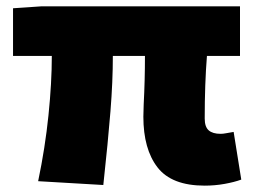

<svg xmlns="http://www.w3.org/2000/svg" viewBox="-20 -570 805 604"><path d="M431 -203 432 -241Q436 -317 436 -394H335Q335 -314 327.5 -220Q320 -126 305 12L100 0Q122 -105 132.5 -207.5Q143 -310 143 -394H21V-544L109 -550H735V-394H631Q624 -307 624 -197Q624 -171 636.5 -160Q649 -149 674 -149Q682 -149 692 -151Q702 -153 715 -155L739 -5Q717 3 686.5 8.5Q656 14 624 14Q520 14 475.5 -43.5Q431 -101 431 -203Z"/></svg>

Font: Nebula Sans Black
Style: Regular
Weight: 900
Designer: Paul D. Hunt for Adobe (as Source Sans)
Foundry: Nebula Entertainment & Broadcasting LLC
Version: Version 1.010